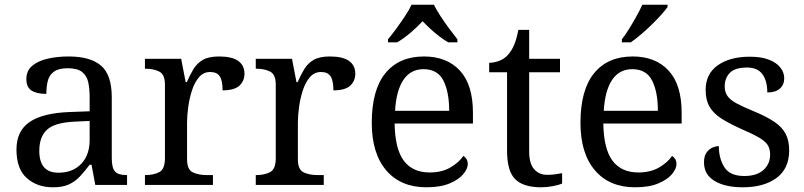

<svg xmlns="http://www.w3.org/2000/svg" viewBox="-20 -786 3418 816"><path d="M205 10Q138 10 94 -29Q50 -68 50 -150Q50 -230 106.5 -268Q163 -306 278 -310L361 -313V-373Q361 -409 355 -436.5Q349 -464 329 -480Q309 -496 268 -496Q230 -496 210 -482Q190 -468 183.5 -443.5Q177 -419 177 -387Q135 -387 113.5 -401.5Q92 -416 92 -450Q92 -485 116.5 -506Q141 -527 182 -536.5Q223 -546 272 -546Q364 -546 409.5 -507Q455 -468 455 -373V-114Q455 -72 469 -57Q483 -42 517 -42H520V0H385L369 -86H361Q340 -58 320 -36.5Q300 -15 273.5 -2.5Q247 10 205 10ZM228 -52Q289 -52 325 -89.5Q361 -127 361 -191V-272L297 -269Q212 -265 179.5 -234.5Q147 -204 147 -145Q147 -52 228 -52Z M596 0V-42H599Q633 -42 657 -54.5Q681 -67 681 -114V-426Q681 -470 656.5 -482Q632 -494 599 -494H596V-536H750L769 -437H774Q787 -467 802 -492Q817 -517 842 -531.5Q867 -546 911 -546Q966 -546 992.5 -527Q1019 -508 1019 -473Q1019 -442 997.5 -422Q976 -402 926 -402Q926 -443 914 -461.5Q902 -480 873 -480Q845 -480 826 -458Q807 -436 796 -402Q785 -368 780 -331.5Q775 -295 775 -266V-109Q775 -65 799.5 -53.5Q824 -42 857 -42H885V0Z M1067 0V-42H1070Q1104 -42 1128 -54.5Q1152 -67 1152 -114V-426Q1152 -470 1127.5 -482Q1103 -494 1070 -494H1067V-536H1221L1240 -437H1245Q1258 -467 1273 -492Q1288 -517 1313 -531.5Q1338 -546 1382 -546Q1437 -546 1463.5 -527Q1490 -508 1490 -473Q1490 -442 1468.5 -422Q1447 -402 1397 -402Q1397 -443 1385 -461.5Q1373 -480 1344 -480Q1316 -480 1297 -458Q1278 -436 1267 -402Q1256 -368 1251 -331.5Q1246 -295 1246 -266V-109Q1246 -65 1270.5 -53.5Q1295 -42 1328 -42H1356V0Z M1792 10Q1683 10 1621.5 -62Q1560 -134 1560 -264Q1560 -404 1618 -475Q1676 -546 1782 -546Q1879 -546 1934.5 -486Q1990 -426 1990 -307V-261H1657Q1659 -152 1696.5 -102.5Q1734 -53 1806 -53Q1858 -53 1894.5 -74.5Q1931 -96 1949 -123Q1956 -120 1962 -111Q1968 -102 1968 -89Q1968 -69 1949 -46Q1930 -23 1891 -6.5Q1852 10 1792 10ZM1889 -315Q1889 -395 1864.5 -443.5Q1840 -492 1780 -492Q1725 -492 1694.5 -446.5Q1664 -401 1659 -315ZM1629 -619Q1645 -638 1664 -664Q1683 -690 1701 -717Q1719 -744 1729 -766H1824Q1835 -744 1852.5 -717Q1870 -690 1889.5 -664Q1909 -638 1924 -619V-606H1885Q1866 -617 1846.5 -632Q1827 -647 1809 -663.5Q1791 -680 1776 -696Q1754 -672 1725.5 -647.5Q1697 -623 1668 -606H1629Z M2280 10Q2204 10 2169.5 -24.5Q2135 -59 2135 -145V-479H2059V-519Q2077 -519 2099 -526.5Q2121 -534 2137 -551Q2154 -569 2165 -595Q2176 -621 2183 -659H2229V-536H2360V-479H2229V-142Q2229 -91 2250 -67Q2271 -43 2305 -43Q2323 -43 2338 -45Q2353 -47 2369 -50V-6Q2356 0 2330 5Q2304 10 2280 10Z M2679 10Q2570 10 2508.5 -62Q2447 -134 2447 -264Q2447 -404 2505 -475Q2563 -546 2669 -546Q2766 -546 2821.5 -486Q2877 -426 2877 -307V-261H2544Q2546 -152 2583.5 -102.5Q2621 -53 2693 -53Q2745 -53 2781.5 -74.5Q2818 -96 2836 -123Q2843 -120 2849 -111Q2855 -102 2855 -89Q2855 -69 2836 -46Q2817 -23 2778 -6.5Q2739 10 2679 10ZM2776 -315Q2776 -395 2751.5 -443.5Q2727 -492 2667 -492Q2612 -492 2581.5 -446.5Q2551 -401 2546 -315ZM2623 -619Q2638 -638 2654 -664Q2670 -690 2685 -717Q2700 -744 2710 -766H2817V-756Q2808 -743 2790 -723Q2772 -703 2749.5 -681Q2727 -659 2704 -639.5Q2681 -620 2661 -606H2623Z M3137 10Q3062 10 3017 -17Q2972 -44 2972 -96Q2972 -123 2983 -138Q2994 -153 3008.5 -159Q3023 -165 3035 -165Q3035 -113 3058.5 -75.5Q3082 -38 3143 -38Q3196 -38 3224.5 -63.5Q3253 -89 3253 -129Q3253 -154 3242.5 -170Q3232 -186 3205.5 -201.5Q3179 -217 3130 -238Q3079 -261 3045.5 -282.5Q3012 -304 2995.5 -332.5Q2979 -361 2979 -404Q2979 -472 3030.5 -508.5Q3082 -545 3167 -545Q3215 -545 3247.5 -532.5Q3280 -520 3296.5 -499Q3313 -478 3313 -453Q3313 -426 3294.5 -409.5Q3276 -393 3241 -393Q3241 -443 3220 -471Q3199 -499 3155 -499Q3104 -499 3082 -476.5Q3060 -454 3060 -419Q3060 -394 3072.5 -377Q3085 -360 3112.5 -345.5Q3140 -331 3184 -313Q3237 -291 3270 -269Q3303 -247 3318.5 -218Q3334 -189 3334 -147Q3334 -69 3280 -29.5Q3226 10 3137 10Z"/></svg>

Font: Noto Serif Toto
Style: Regular
Weight: 400
Designer: Monotype Design Team
Foundry: Monotype Imaging Inc.
Version: Version 2.001